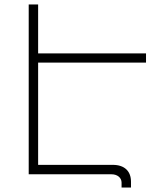

<svg xmlns="http://www.w3.org/2000/svg" viewBox="-20 -777 695 856"><path d="M631 -498V-539H150V-757H108V0H477C504 0 522 16 522 37V59H564V33C564 -14 535 -42 483 -42H150V-498Z"/></svg>

Font: Montserrat arm ExtraLight
Style: Regular
Weight: 275
Designer: Julieta Ulanovsky
Foundry: Julieta Ulanovsky
Version: Version 6.000;PS 006.000;hotconv 1.0.88;makeotf.lib2.5.64775